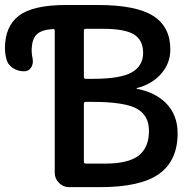

<svg xmlns="http://www.w3.org/2000/svg" viewBox="-140 -774 768 772"><path d="M80.1 -650.4Q80.1 -658.2 73.2 -657.2Q26.4 -654.3 7.8 -635.7Q-12.7 -616.2 -12.7 -569.3Q-12.7 -554.7 -8.8 -538.1Q-7.8 -532.2 -7.8 -527.3Q-7.8 -514.6 -14.6 -502.9Q-24.4 -487.3 -43 -487.3Q-69.3 -487.3 -89.8 -501.5Q-110.4 -515.6 -115.2 -540Q-120.1 -559.6 -120.1 -580.1Q-120.1 -668 -64 -710.9Q-7.8 -753.9 126 -753.9H252.9Q407.2 -753.9 476.1 -710Q544.9 -666 544.9 -575.2Q544.9 -515.6 502.9 -471.7Q465.8 -433.6 410.2 -419.9Q409.2 -418.9 409.2 -418Q409.2 -417 410.2 -417Q482.4 -403.3 526.4 -360.4Q574.2 -312.5 574.2 -238.3Q574.2 -127.9 499.5 -74.7Q424.8 -21.5 262.7 -21.5H137.7Q114.3 -21.5 97.2 -38.6Q80.1 -55.7 80.1 -79.1ZM197.3 -464.8Q197.3 -457 205.1 -457H233.4Q343.8 -457 389.6 -482.9Q435.5 -508.8 435.5 -561.5Q435.5 -612.3 398.9 -635.3Q362.3 -658.2 273.4 -658.2H205.1Q197.3 -658.2 197.3 -650.4ZM205.1 -364.3Q197.3 -364.3 197.3 -357.4V-123Q197.3 -116.2 205.1 -116.2H283.2Q376 -116.2 417.5 -148.4Q459 -180.7 459 -248Q459 -310.5 409.2 -337.4Q359.4 -364.3 233.4 -364.3Z"/></svg>

Font: Gen Jyuu Gothic Medium
Style: Regular
Weight: 500
Designer: [Source Han Sans]
Ryoko NISHIZUKA  (kana & ideographs); Paul D. Hunt (Latin, Greek & Cyrillic); Wenlong ZHANG  (bopomofo
Version: Version 1.002.20150607